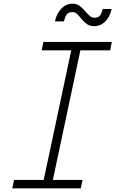

<svg xmlns="http://www.w3.org/2000/svg" viewBox="-20 -1029 640 1049"><path d="M209 0 379 -800H429L259 0ZM47 0 57 -46H431L421 0ZM208 -754 217 -800H591L582 -754ZM494 -886Q471 -886 455 -897.5Q439 -909 426.5 -924.5Q414 -940 402.5 -951.5Q391 -963 376 -963Q353 -963 343.5 -948.5Q334 -934 329 -912H280Q290 -957 316 -983Q342 -1009 377 -1009Q398 -1009 414 -997.5Q430 -986 443 -970.5Q456 -955 468.5 -943.5Q481 -932 495 -932Q518 -932 527.5 -946Q537 -960 541 -980H590Q581 -937 555 -911.5Q529 -886 494 -886Z"/></svg>

Font: Victor Mono Thin
Style: Italic
Weight: 100
Italic angle: -12°
Monospace: yes
Designer: Rune Bjørnerås
Version: Version 1.561;gftools[0.9.30]